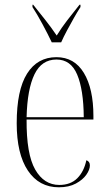

<svg xmlns="http://www.w3.org/2000/svg" viewBox="-20 -786 463 816"><path d="M230 10Q146 10 98.5 -61Q51 -132 51 -262Q51 -403 95 -473Q139 -543 220 -543Q296 -543 336.5 -476Q377 -409 377 -293V-278H93Q92 -131 129.5 -65.5Q167 0 232 0Q280 0 308.5 -28.5Q337 -57 347 -105Q362 -100 362 -83Q362 -65 347 -43.5Q332 -22 302.5 -6Q273 10 230 10ZM336 -288Q335 -405 308 -469Q281 -533 220 -533Q157 -533 126.5 -470Q96 -407 93 -288ZM200 -606Q184 -640 160.5 -683.5Q137 -727 118 -756V-766H121Q149 -731 173.5 -700Q198 -669 221 -635Q242 -669 266 -700Q290 -731 318 -766H322V-756Q309 -736 294 -709.5Q279 -683 264.5 -656Q250 -629 240 -606Z"/></svg>

Font: Noto Serif Display Condensed ExtraLight
Style: Regular
Weight: 200
Width: 3
Designer: Monotype Design Team
Foundry: Monotype Imaging Inc.
Version: Version 2.009